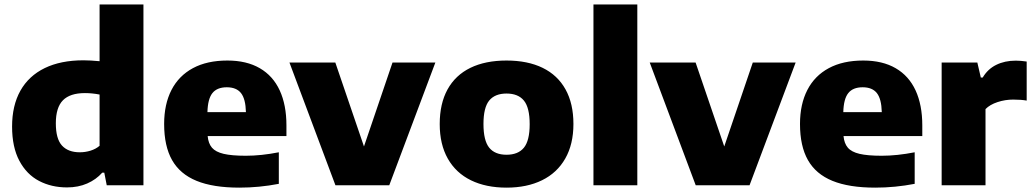

<svg xmlns="http://www.w3.org/2000/svg" viewBox="-20 -828 4614 858"><path d="M34 -262.5Q34 -356.5 71.2 -422.8Q108.5 -489 180 -523.8Q251.5 -558.5 353 -558.5Q383 -558.5 425 -554.5V-808H621V0H457L446 -56.5H437Q409.5 -25.5 369.5 -8Q329.5 9.5 279.5 9.5Q210 9.5 154.5 -19.5Q99 -48.5 66.5 -109.5Q34 -170.5 34 -262.5ZM425 -176.5V-405.5Q391.5 -412 359.5 -412Q293 -412 261.2 -379.8Q229.5 -347.5 229.5 -277Q229.5 -207.5 257 -177.5Q284.5 -147.5 336.5 -147.5Q361.5 -147.5 384.8 -154.8Q408 -162 425 -176.5Z M1260 -220H908Q911 -187 927.2 -168Q943.5 -149 979.5 -140.5Q1015.5 -132 1078.5 -132Q1147 -132 1226 -147.5V-6.5Q1138.5 10.5 1049.5 10.5Q932.5 10.5 858.5 -19.8Q784.5 -50 749 -112.5Q713.5 -175 713.5 -274Q713.5 -362 746.2 -425.8Q779 -489.5 842.2 -523.5Q905.5 -557.5 996 -557.5Q1082 -557.5 1141 -523.2Q1200 -489 1230 -424Q1260 -359 1260 -267.5ZM907 -327H1079Q1077.5 -386 1057 -412Q1036.5 -438 993.5 -438Q950 -438 929.2 -412Q908.5 -386 907 -327Z M1734 -548.5H1925.5L1719.5 0H1479L1273.5 -548.5H1478.5L1606.5 -173.5Z M1945 -273.5Q1945 -365 1980 -428.5Q2015 -492 2082 -524.8Q2149 -557.5 2243.5 -557.5Q2338 -557.5 2405 -524.8Q2472 -492 2507.2 -428.5Q2542.5 -365 2542.5 -274Q2542.5 -183.5 2506 -119.5Q2469.5 -55.5 2402.2 -22.5Q2335 10.5 2243.5 10.5Q2152 10.5 2084.8 -22.2Q2017.5 -55 1981.2 -119Q1945 -183 1945 -273.5ZM2347 -273Q2347 -347 2321.2 -378.5Q2295.5 -410 2243.5 -410Q2192 -410 2166.2 -378.8Q2140.5 -347.5 2140.5 -274Q2140.5 -200 2166 -168.2Q2191.5 -136.5 2243.5 -136.5Q2295.5 -136.5 2321.2 -168Q2347 -199.5 2347 -273Z M2632 0V-808H2828V0Z M3344 -548.5H3535.5L3329.5 0H3089L2883.5 -548.5H3088.5L3216.5 -173.5Z M4101.5 -220H3749.5Q3752.5 -187 3768.8 -168Q3785 -149 3821 -140.5Q3857 -132 3920 -132Q3988.5 -132 4067.5 -147.5V-6.5Q3980 10.5 3891 10.5Q3774 10.5 3700 -19.8Q3626 -50 3590.5 -112.5Q3555 -175 3555 -274Q3555 -362 3587.8 -425.8Q3620.5 -489.5 3683.8 -523.5Q3747 -557.5 3837.5 -557.5Q3923.5 -557.5 3982.5 -523.2Q4041.5 -489 4071.5 -424Q4101.5 -359 4101.5 -267.5ZM3748.5 -327H3920.5Q3919 -386 3898.5 -412Q3878 -438 3835 -438Q3791.5 -438 3770.8 -412Q3750 -386 3748.5 -327Z M4188 -548.5H4347.5L4363 -481.5H4371.5Q4394 -519.5 4432 -538.2Q4470 -557 4519.5 -557Q4541 -557 4568 -553V-378.5Q4543.5 -383 4507.5 -383Q4472 -383 4437.8 -371.8Q4403.5 -360.5 4384 -340.5V0H4188Z"/></svg>

Font: Encode Sans Semi Expanded ExBd
Style: Regular
Weight: 800
Width: 6
Designer: Multiple Designers
Foundry: Impallari Type
Version: Version 2.000